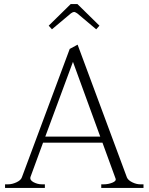

<svg xmlns="http://www.w3.org/2000/svg" viewBox="-20 -930 735 950"><path d="M237 -785 221 -803 330 -910H363L472 -803L456 -785L362 -864Q351 -871 347 -871Q341 -871 331 -864ZM690 -18V0H481V-18H494Q515 -18 535.5 -26Q556 -34 552 -46L487 -224H193L131 -55Q126 -39 146 -28.5Q166 -18 187 -18H202V0H5V-18H20Q40 -18 61.5 -28Q83 -38 88 -52L325 -688L364 -709L608 -52Q614 -38 634.5 -28Q655 -18 674 -18ZM476 -254 341 -624 204 -254Z"/></svg>

Font: Taviraj ExtraLight
Style: Regular
Weight: 200
Designer: Katatrad Team
Foundry: CadsonDemak
Version: Version 1.030